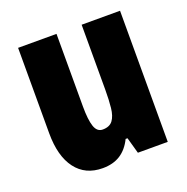

<svg xmlns="http://www.w3.org/2000/svg" viewBox="-106 -745 741 761"><g transform="rotate(-20 264.5 -364.5)"><path d="M479 -646V-93H353L334 -161H326Q307 -122 276.5 -102.5Q246 -83 202 -83Q129 -83 89 -136Q49 -189 49 -286V-646H211V-339Q211 -284 220.5 -255.5Q230 -227 254 -227Q283 -227 296.5 -245Q310 -263 313.5 -296Q317 -329 317 -373V-646Z"/></g></svg>

Font: Noto Sans Kannada UI ExtraCondensed Black
Style: Regular
Weight: 900
Width: 2
Designer: Jelle Bosma - Monotype Design Team
Foundry: Monotype Imaging Inc.
Version: Version 2.005; ttfautohint (v1.8.4.7-5d5b)